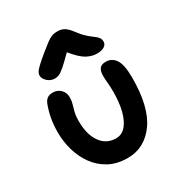

<svg xmlns="http://www.w3.org/2000/svg" viewBox="-184 -911 985 1049"><g transform="rotate(-30 308.5 -386.0)"><path d="M319 10Q251 10 201.5 -17Q152 -44 119.5 -89.5Q87 -135 71.5 -190Q56 -245 56 -301Q56 -350 63.5 -390Q71 -430 85 -467Q92 -485 105 -495Q118 -505 140 -505Q170 -505 189.5 -485.5Q209 -466 209 -435Q209 -415 203.5 -396.5Q198 -378 192 -355Q186 -332 186 -297Q186 -214 221 -164.5Q256 -115 317 -115Q354 -115 379 -144.5Q404 -174 417 -225Q430 -276 430 -343Q430 -379 427.5 -401Q425 -423 425 -447Q425 -475 436 -490.5Q447 -506 476 -506Q514 -506 536 -473Q558 -440 558 -359Q558 -174 491.5 -82Q425 10 319 10ZM191 -565Q165 -565 145 -583Q125 -601 125 -621Q125 -630 130 -640Q135 -650 153 -667.5Q171 -685 211 -718Q240 -741 258 -755Q276 -769 292 -775.5Q308 -782 331 -782Q355 -782 373.5 -770.5Q392 -759 411 -733Q434 -702 453.5 -684.5Q473 -667 488.5 -656Q504 -645 512.5 -634.5Q521 -624 521 -608Q521 -589 504 -578.5Q487 -568 458 -568Q426 -568 394 -585.5Q362 -603 318 -657Q274 -613 251.5 -594Q229 -575 216 -570Q203 -565 191 -565Z"/></g></svg>

Font: Shantell Sans Normal
Style: Regular
Weight: 600
Designer: Stephen Nixon, Anya Danilova, Shantell Martin
Foundry: Arrow Type
Version: Version 1.009;[a7da0bfa3]